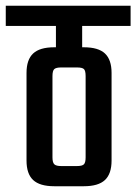

<svg xmlns="http://www.w3.org/2000/svg" viewBox="-40 -646 473 666"><path d="M-20 -626H413V-556H245V-482H251Q301 -482 324 -460.5Q347 -439 347 -393V-89Q347 -43 324 -21.5Q301 0 251 0H148Q98 0 75 -21.5Q52 -43 52 -89V-393Q52 -439 75 -460.5Q98 -482 148 -482H154V-556H-20ZM257 -382Q257 -401 251 -406.5Q245 -412 227 -412H172Q155 -412 148.5 -406.5Q142 -401 142 -382V-100Q142 -82 148.5 -76Q155 -70 172 -70H227Q245 -70 251 -76Q257 -82 257 -100Z"/></svg>

Font: Teko Light
Style: Regular
Weight: 400
Version: Version 2.000;gftools[0.9.28.dev9+g7d2139d.d20230707]